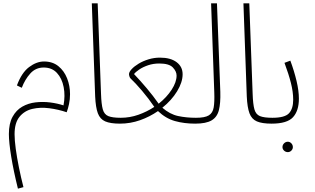

<svg xmlns="http://www.w3.org/2000/svg" viewBox="-20 -733 1879 1146"><path d="M87 393Q61 288 47 202.5Q33 117 33 67Q33 4 55 -36Q77 -76 113 -96.5Q149 -117 192.5 -122Q236 -127 279.5 -121.5Q323 -116 359 -104Q370 -161 360 -213Q350 -265 320 -297.5Q290 -330 241 -330Q193 -330 161 -294.5Q129 -259 110 -209L81 -223Q109 -299 153.5 -332.5Q198 -366 243 -366Q294 -366 328.5 -338Q363 -310 380.5 -265.5Q398 -221 398 -171Q398 -140 392 -112Q386 -84 378 -63Q328 -80 274 -87Q220 -94 173 -83Q126 -72 96.5 -36Q67 0 67 68Q67 104 74 155.5Q81 207 93 266.5Q105 326 120 384Z M696 5Q639 5 608 -8.5Q577 -22 564 -57Q551 -92 548 -157L528 -713H563L583 -172Q585 -111 593.5 -80.5Q602 -50 626.5 -40Q651 -30 701 -30Q711 -30 715 -25Q719 -20 719 -13Q719 -6 713 -0.5Q707 5 696 5Z M696 5 701 -30Q755 -30 806 -48Q857 -66 901 -95Q867 -145 827.5 -191.5Q788 -238 759 -265Q755 -269 752.5 -277Q750 -285 750 -290Q750 -303 765.5 -320Q781 -337 807.5 -353Q834 -369 867 -379Q900 -389 935 -389Q998 -389 1034 -362Q1070 -335 1070 -290Q1070 -242 1037 -188Q1004 -134 949 -90Q994 -51 1043 -40.5Q1092 -30 1149 -30Q1168 -30 1168 -13Q1168 5 1145 5Q1079 5 1024 -10.5Q969 -26 923 -70Q874 -36 816 -15.5Q758 5 696 5ZM780 -291Q818 -251 856 -206Q894 -161 927 -114Q975 -152 1004.5 -197.5Q1034 -243 1034 -282Q1034 -307 1011.5 -330.5Q989 -354 931 -354Q895 -354 864 -343.5Q833 -333 811 -318Q789 -303 780 -291Z M1145 5 1150 -30Q1203 -30 1226.5 -44.5Q1250 -59 1255.5 -92Q1261 -125 1259 -181L1240 -713H1275L1295 -185Q1297 -117 1286.5 -75.5Q1276 -34 1243 -14.5Q1210 5 1145 5Z M1601 5Q1544 5 1513 -8.5Q1482 -22 1469 -57Q1456 -92 1453 -157L1433 -713H1468L1488 -172Q1490 -111 1498.5 -80.5Q1507 -50 1531.5 -40Q1556 -30 1606 -30Q1616 -30 1620 -25Q1624 -20 1624 -13Q1624 -6 1618 -0.5Q1612 5 1601 5Z M1698 175Q1685 175 1675.5 166Q1666 157 1666 145Q1666 132 1675.5 122.5Q1685 113 1698 113Q1710 113 1719 122.5Q1728 132 1728 145Q1728 157 1719 166Q1710 175 1698 175Z M1601 5 1606 -30Q1680 -30 1705 -57Q1730 -84 1730 -138Q1730 -184 1716.5 -237.5Q1703 -291 1678 -358L1713 -371Q1736 -309 1750 -250Q1764 -191 1764 -144Q1764 -72 1729 -33.5Q1694 5 1601 5Z"/></svg>

Font: Noto Sans Arabic SemCond ExtLt
Style: Regular
Weight: 200
Width: 4
Designer: Monotype Design Team, Nadine Chahine, Nizar Qandah and Khaled Hosny
Foundry: Monotype Imaging Inc.
Version: Version 2.012; ttfautohint (v1.8.4.7-5d5b)